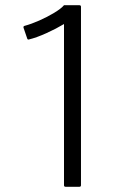

<svg xmlns="http://www.w3.org/2000/svg" viewBox="-20 -795 490 735"><path d="M70 -689Q69 -695 74 -696Q100 -703 130.5 -716.5Q161 -730 187.5 -746Q214 -762 225 -775H284Q290 -775 290 -769V-86Q290 -80 284 -80H231Q225 -80 225 -86V-703Q195 -685 157.5 -668Q120 -651 91 -644Q86 -642 84 -648Z"/></svg>

Font: Gowun Dodum
Style: Regular
Weight: 400
Designer: Yanghee Ryu
Foundry: Yanghee Ryu
Version: Version 2.000